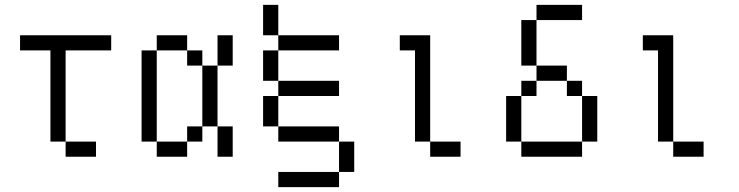

<svg xmlns="http://www.w3.org/2000/svg" viewBox="-20 -645 3040 790"><path d="M375 0V-62.5H250V0ZM437.5 -437.5V-500H62.5V-437.5H187.5Q187.5 -437.5 187.5 -62.5H250Q250 -62.5 250 -437.5Z M625 -62.5V0H750V-62.5ZM625 -62.5Q625 -62.5 625 -437.5H562.5Q562.5 -437.5 562.5 -62.5ZM750 -62.5H812.5V-125H750ZM875 -125Q875 -125 875 0H937.5Q937.5 0 937.5 -125ZM812.5 -125H875Q875 -125 875 -375H812.5Q812.5 -375 812.5 -125ZM812.5 -375V-437.5H750V-375ZM875 -375H937.5Q937.5 -375 937.5 -500H875Q875 -500 875 -375ZM625 -437.5H750V-500H625Z M1375 -250V-312.5H1125V-250H1062.5Q1062.5 -250 1062.5 -125H1125V-62.5H1375Q1375 -62.5 1375 62.5H1125V125H1375V62.5H1437.5Q1437.5 62.5 1437.5 -62.5H1375V-125H1125Q1125 -125 1125 -250ZM1375 -437.5V-500H1125V-437.5H1062.5Q1062.5 -437.5 1062.5 -312.5H1125Q1125 -312.5 1125 -437.5ZM1125 -500Q1125 -500 1125 -625H1062.5Q1062.5 -625 1062.5 -500Z M1875 0V-62.5H1750V0ZM1750 -62.5V-500H1625V-437.5H1687.5Q1687.5 -437.5 1687.5 -62.5Z M2375 -562.5V-625H2187.5V-562.5H2125V-375H2187.5V-312.5H2125V-250H2062.5V-62.5H2125V0H2375V-62.5H2125V-250H2187.5V-312.5H2312.5V-250H2375V-62.5H2437.5V-250H2375V-312.5H2312.5V-375H2187.5V-562.5Z M2875 0V-62.5H2750V0ZM2750 -62.5V-500H2625V-437.5H2687.5Q2687.5 -437.5 2687.5 -62.5Z"/></svg>

Font: Unifont
Style: Regular
Weight: 500
Version: Version 13.0.05